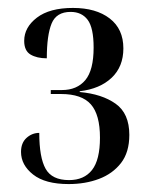

<svg xmlns="http://www.w3.org/2000/svg" viewBox="-20 -843 381 484"><path d="M153 -379Q94 -379 63.5 -403Q33 -427 33 -460Q33 -483 47 -495.5Q61 -508 79 -508Q79 -446 95 -417.5Q111 -389 154 -389Q192 -389 212 -414.5Q232 -440 232 -496Q232 -554 209 -580Q186 -606 134 -606H108V-616H136Q174 -616 195 -641Q216 -666 216 -723Q216 -773 201 -793Q186 -813 158 -813Q122 -813 110 -783.5Q98 -754 98 -696Q73 -696 57 -705.5Q41 -715 41 -740Q41 -774 73 -798.5Q105 -823 164 -823Q222 -823 256.5 -796.5Q291 -770 291 -721Q291 -675 261.5 -647Q232 -619 181 -613V-611Q237 -606 271.5 -581.5Q306 -557 306 -503Q306 -459 285 -432Q264 -405 229.5 -392Q195 -379 153 -379Z"/></svg>

Font: Noto Serif Display Condensed
Style: Regular
Weight: 400
Width: 3
Designer: Monotype Design Team
Foundry: Monotype Imaging Inc.
Version: Version 2.009